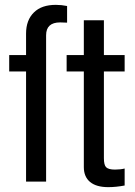

<svg xmlns="http://www.w3.org/2000/svg" viewBox="-20 -752 560 795"><path d="M170.9 0H87.9V-456.1H18.1V-523.9H87.9V-612.8Q87.9 -668.9 120.6 -700.7Q152.3 -731.9 210.9 -731.9Q234.9 -731.9 257.8 -727.1V-658.2Q232.4 -659.2 229 -659.2Q170.9 -659.2 170.9 -606ZM496.1 -523.9V-456.1H410.2V-97.2Q410.2 -68.8 419.4 -59.6Q429.2 -49.8 456.1 -49.8Q478.5 -49.8 496.1 -54.2V16.1Q460 22.9 428.2 22.9Q378.9 22.9 353 1.5Q327.1 -20 327.1 -60.1V-456.1H255.9V-523.9H327.1V-668H410.2V-523.9Z"/></svg>

Font: Miedinger*
Style: Book
Weight: 400
Version: Version 001.000